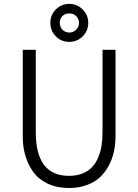

<svg xmlns="http://www.w3.org/2000/svg" viewBox="-20 -942 699 972"><path d="M331.1 -730Q290 -730 262.5 -758.1Q234.9 -786.1 234.9 -826.2Q234.9 -866.2 262.7 -894.3Q290.5 -922.4 331.1 -922.4Q370.1 -922.4 398.4 -894.3Q426.8 -866.2 426.8 -826.2Q426.8 -786.1 398.7 -758.1Q370.6 -730 331.1 -730ZM331.1 -777.3Q350.6 -777.3 365.2 -791.5Q379.9 -805.7 379.9 -826.2Q379.9 -846.2 366 -860.1Q352.1 -874 331.1 -874Q309.1 -874 295.9 -860.8Q282.7 -847.7 282.7 -826.2Q282.7 -804.7 296.6 -791Q310.5 -777.3 331.1 -777.3ZM329.1 9.8Q268.6 9.8 222.2 -12Q175.8 -33.7 148.9 -70.8Q122.1 -107.9 108.6 -153.1Q95.2 -198.2 95.2 -249V-689.9H161.1V-272.9Q161.1 -51.8 329.1 -51.8Q366.7 -51.8 396.2 -63.2Q425.8 -74.7 444.8 -94.5Q463.9 -114.3 476.3 -142.8Q488.8 -171.4 493.9 -203.4Q499 -235.4 499 -272.9V-689.9H564.9V-253.9Q564.9 -211.9 556.6 -174.1Q548.3 -136.2 530 -102.3Q511.7 -68.4 484.9 -43.7Q458 -19 418 -4.6Q377.9 9.8 329.1 9.8Z"/></svg>

Font: HK Grotesk Light
Style: Regular
Weight: 300
Designer: Alfredo Marco Pradil and Stefan Peev
Foundry: Hanken Design Co.
Version: Version 1.045;PS 001.045;hotconv 1.0.88;makeotf.lib2.5.64775